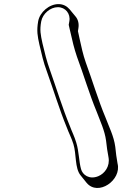

<svg xmlns="http://www.w3.org/2000/svg" viewBox="-20 -763 656 936"><path d="M166 -659C158 -612 163 -587 172 -546C182 -503 192 -458 208 -416C240 -327 270 -228 305 -143C316 -113 329 -90 338 -60C353 -12 344 57 373 92L402 128C458 196 574 115 553 34C548 8 545 -18 542 -47C535 -100 511 -145 494 -191C459 -274 429 -375 398 -459C385 -496 376 -537 368 -574C363 -594 363 -601 360 -611L362 -624C366 -647 361 -668 348 -683L319 -718C306 -733 288 -743 265 -743C220 -743 174 -704 166 -659ZM181 -659C188 -696 225 -728 262 -728C299 -728 325 -696 318 -659L315 -642C318 -631 318 -626 324 -603C332 -566 342 -525 355 -487C386 -404 416 -303 451 -219C469 -171 490 -128 497 -78C500 -49 504 -21 509 4C517 47 491 83 459 96C415 114 382 89 375 61C365 26 365 -25 352 -67C343 -98 331 -120 320 -150C285 -235 255 -333 223 -423C208 -464 197 -509 187 -552C178 -594 173 -616 181 -659Z"/></svg>

Font: Blanket
Style: PosterObl
Weight: 900
Foundry: Cannot Into Space Fonts
Version: Version 0.9